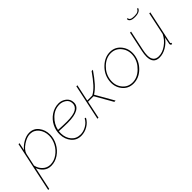

<svg xmlns="http://www.w3.org/2000/svg" viewBox="30 -1551 2633 2633"><g transform="rotate(-45 1346.5 -234.5)"><path d="M128 -519H147L124 -409Q166 -461 226 -494Q286 -527 342 -527Q427 -527 477.5 -461.5Q528 -396 528 -306Q528 -228 489 -155Q450 -82 382 -36Q314 10 236 10Q174 10 129.5 -26Q85 -62 63 -119L-8 213H-28ZM508 -304Q508 -388 460.5 -447.5Q413 -507 337 -507Q277 -507 202.5 -457.5Q128 -408 111 -348L71 -161Q85 -96 131 -53Q177 -10 240 -10Q311 -10 374 -54.5Q437 -99 472.5 -167Q508 -235 508 -304Z M813 -248Q746 -248 645 -254Q642 -229 643 -211Q645 -125 693.5 -67.5Q742 -10 825 -10Q881 -10 937 -42.5Q993 -75 1020 -128L1039 -122Q1008 -62 947 -26Q886 10 818 10Q732 10 678.5 -53.5Q625 -117 622 -210Q619 -289 655.5 -361.5Q692 -434 761 -480.5Q830 -527 913 -527Q970 -527 1019 -490Q1068 -453 1070 -390Q1073 -320 1008.5 -284Q944 -248 813 -248ZM909 -507Q815 -507 742 -437.5Q669 -368 649 -274Q750 -268 816 -268Q942 -268 996.5 -300.5Q1051 -333 1049 -391Q1048 -447 1004 -477Q960 -507 909 -507Z M1140 0 1250 -519H1270L1218 -275H1315Q1374 -308 1426 -365.5Q1478 -423 1546 -519H1571Q1503 -421 1450 -361.5Q1397 -302 1340 -266L1492 0H1467L1321 -256H1214L1160 0Z M1832 10Q1730 10 1669 -69.5Q1608 -149 1623 -258Q1638 -367 1722.5 -447Q1807 -527 1908 -527Q2008 -527 2070 -447.5Q2132 -368 2117 -258Q2102 -148 2019.5 -69Q1937 10 1832 10ZM1834 -10Q1926 -10 2004.5 -85.5Q2083 -161 2097 -259Q2111 -360 2054 -433.5Q1997 -507 1905 -507Q1813 -507 1735 -432.5Q1657 -358 1643 -256Q1629 -155 1685 -82.5Q1741 -10 1834 -10Z M2491 -621Q2436 -621 2412.5 -638.5Q2389 -656 2393 -682H2410Q2407 -663 2426.5 -650Q2446 -637 2493 -637Q2539 -637 2560.5 -648.5Q2582 -660 2592 -682H2608Q2604 -656 2574.5 -638.5Q2545 -621 2491 -621ZM2217 -129Q2217 -172 2229 -228L2291 -519H2311L2249 -228Q2237 -172 2237 -131Q2237 -10 2342 -10Q2413 -10 2484.5 -60.5Q2556 -111 2594 -189L2664 -519H2684L2588 -67Q2587 -61 2585 -52.5Q2583 -44 2582 -39.5Q2581 -35 2581 -34Q2581 -20 2594 -20L2589 0Q2583 0 2577 -2Q2562 -8 2562 -29Q2562 -36 2582 -132Q2536 -67 2470 -28.5Q2404 10 2337 10Q2217 10 2217 -129Z"/></g></svg>

Font: Raleway-v4020 Thin
Style: Italic
Weight: 250
Italic angle: -12°
Designer: Matt McInerney, Pablo Impallari, Rodrigo Fuenzalida
Foundry: Matt McInerney, Pablo Impallari, Rodrigo Fuenzalida
Version: Version 4.020;PS 004.020;hotconv 1.0.88;makeotf.lib2.5.64775